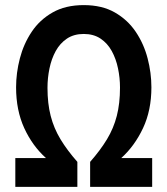

<svg xmlns="http://www.w3.org/2000/svg" viewBox="-20 -732 656 752"><path d="M40 0V-113H160Q107 -160.5 75 -230.2Q43 -300 43 -390Q43 -446.5 57.8 -503.2Q72.5 -560 104 -607.2Q135.5 -654.5 186 -683.2Q236.5 -712 308 -712Q379.5 -712 429.8 -683.2Q480 -654.5 511.8 -607.2Q543.5 -560 558.2 -503.2Q573 -446.5 573 -390Q573 -300 540.2 -230.2Q507.5 -160.5 455 -113H576V0H333V-98Q373 -143.5 399 -186.5Q425 -229.5 437.5 -278.2Q450 -327 450 -389Q450 -427 442.2 -464.2Q434.5 -501.5 417.8 -532Q401 -562.5 373.8 -580.8Q346.5 -599 308 -599Q269.5 -599 242.2 -580.8Q215 -562.5 198.2 -532Q181.5 -501.5 173.8 -464Q166 -426.5 166 -388Q166 -326.5 178.5 -278Q191 -229.5 217 -186.5Q243 -143.5 283 -98V0Z"/></svg>

Font: Overpass Mono
Style: Bold
Weight: 700
Monospace: yes
Designer: Delve Withrington, Dave Bailey
Foundry: Delve Fonts LLC
Version: Version 4.000